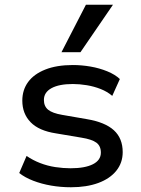

<svg xmlns="http://www.w3.org/2000/svg" viewBox="-20 -780 594 809"><path d="M279 9Q236 9 195.5 2Q155 -5 120 -18.5Q85 -32 61 -51L92 -123Q118 -105 149 -93Q180 -81 213 -76Q246 -71 277 -71Q338 -71 371.5 -88Q405 -105 405 -137Q405 -165 386 -179Q367 -193 323 -200L216 -218Q144 -229 109 -265Q74 -301 74 -356Q74 -401 98.5 -434.5Q123 -468 171 -487Q219 -506 287 -506Q324 -506 361.5 -499.5Q399 -493 432 -479.5Q465 -466 485 -447L453 -376Q432 -394 404 -405Q376 -416 345.5 -421Q315 -426 287 -426Q229 -426 197 -408.5Q165 -391 165 -359Q165 -332 183 -317.5Q201 -303 242 -296L346 -278Q423 -265 460 -231Q497 -197 497 -139Q497 -94 470 -60.5Q443 -27 394 -9Q345 9 279 9ZM239 -560 342 -760H456L319 -560Z"/></svg>

Font: Nunito Sans 7pt Medium
Style: Regular
Weight: 500
Designer: Vernon Adams
Foundry: Vernon Adams
Version: Version 3.101;gftools[0.9.27]